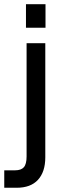

<svg xmlns="http://www.w3.org/2000/svg" viewBox="-60 -720 306 902"><path d="M153.8 -700.2V-589.8H62V-700.2ZM11.2 80.1Q39.1 80.1 51.8 65.9Q64.9 51.3 64.9 15.1V-517.1H152.8V19Q152.8 87.4 118.2 125Q84 162.1 18.1 162.1H-40V80.1Z"/></svg>

Font: D-DIN-PRO Medium
Style: Regular
Weight: 500
Designer: datto
Foundry: CyberFei
Version: Version 1.000;hotconv 1.0.109;makeotfexe 2.5.65596